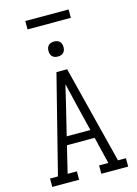

<svg xmlns="http://www.w3.org/2000/svg" viewBox="-159 -1202 918 1285"><g transform="rotate(-15 300.0 -559.5)"><path d="M37 0V-58H92L201 -490L263 -735H337L508 -58H563V0H377V-58H441L396 -244H204L159 -58H223V0ZM382 -302 336 -490Q327 -528 318 -566Q309 -604 300 -641Q291 -604 282 -566Q273 -528 264 -490L218 -302ZM300 -833Q289 -833 279 -836Q269 -839 261.5 -846.5Q254 -854 251 -864Q248 -874 248 -885Q248 -896 251 -906Q254 -916 261.5 -923.5Q269 -931 279 -934Q289 -937 300 -937Q311 -937 321 -934Q331 -931 338.5 -923.5Q346 -916 349 -906Q352 -896 352 -885Q352 -874 349 -864Q346 -854 338.5 -846.5Q331 -839 321 -836Q311 -833 300 -833ZM150 -1061V-1119H450V-1061Z"/></g></svg>

Font: Iosevka Slab Light Extended
Style: Regular
Weight: 300
Width: 7
Monospace: yes
Designer: Belleve Invis
Foundry: Belleve Invis
Version: Version 11.1.0; ttfautohint (v1.8.3)